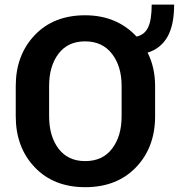

<svg xmlns="http://www.w3.org/2000/svg" viewBox="-20 -786 761 817"><path d="M342.5 10.5Q208.5 10.5 127.8 -74.2Q47 -159 47 -291.5V-419.5Q47 -551.5 127.5 -636.2Q208 -721 342 -721Q476.5 -721 561 -630.5Q595 -637.5 610.2 -669.5Q625.5 -701.5 625.5 -766.5H721Q721 -678.5 692.2 -628.8Q663.5 -579 608 -562Q640 -499.5 640 -419.5V-291.5Q640 -159 558.8 -74.2Q477.5 10.5 342.5 10.5ZM342.5 -100.5Q416.5 -100.5 457 -153.5Q497.5 -206.5 497.5 -291.5V-420.5Q497.5 -504 456.5 -557Q415.5 -610 342 -610Q268.5 -610 228.8 -557.2Q189 -504.5 189 -420.5V-291.5Q189 -206.5 229 -153.5Q269 -100.5 342.5 -100.5Z"/></svg>

Font: Roberto Sans
Style: Bold
Weight: 700
Designer: Google (font) & Cristiano Sobral (main changes)
Version: Version 1.000;October 12, 2021;FontCreator 14.0.0.2814 64-bi